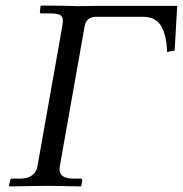

<svg xmlns="http://www.w3.org/2000/svg" viewBox="-20 -665 654 687"><path d="M255 -643 333 -644H614L605 -484L578 -479Q576 -539 556.5 -572Q537 -605 491 -605H325Q289 -605 283 -572L194 -70Q194 -68 193.5 -64Q193 -60 193 -59Q193 -26 242 -26H268Q276 -26 274 -18L271 0L269 2Q176 0 140 0L14 2L12 0L16 -18Q16 -26 25 -26H52Q105 -26 114 -70L203 -572Q205 -586 205 -590Q205 -606 195 -611.5Q185 -617 159 -617H129Q121 -617 123 -625L125 -643L128 -645Q172 -645 201.5 -644.5Q231 -644 241 -643.5Q251 -643 255 -643Z"/></svg>

Font: Linux Libertine O
Style: Italic
Weight: 400
Italic angle: -12°
Designer: Philipp H. Poll
Foundry: Philipp H. Poll
Version: Version 5.1.6